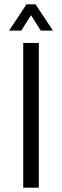

<svg xmlns="http://www.w3.org/2000/svg" viewBox="-20 -865 285 885"><path d="M159 0H87V-667H159V0ZM144 -845H102L22 -724H78L123 -795L168 -724H224L144 -845Z"/></svg>

Font: Maven Pro
Style: Regular
Weight: 400
Designer: Joe Prince
Foundry: Joe Prince
Version: Version 1.003